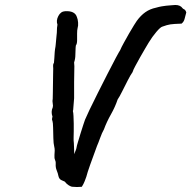

<svg xmlns="http://www.w3.org/2000/svg" viewBox="-20 -733 769 772"><path d="M272 18Q266 18 257 12.5Q248 7 240 -3Q239 -4 228.5 -8Q218 -12 215 -25Q213 -36 208 -48Q203 -60 204 -74Q205 -82 201.5 -89.5Q198 -97 199 -110Q200 -119 200 -127.5Q200 -136 198 -144Q195 -155 194.5 -177.5Q194 -200 193.5 -220.5Q193 -241 191 -246Q188 -252 189.5 -257.5Q191 -263 191 -264Q184 -284 192 -301Q194 -307 192 -317Q190 -327 192 -336Q192 -344 192.5 -360Q193 -376 193 -395Q193 -414 193.5 -431Q194 -448 194 -458Q194 -461 193.5 -468Q193 -475 197 -481Q198 -488 198.5 -499.5Q199 -511 200 -523.5Q201 -536 203 -545Q203 -547 203.5 -549.5Q204 -552 204 -554Q205 -571 207 -586.5Q209 -602 209 -615Q209 -622 210 -626.5Q211 -631 211 -634Q205 -650 214.5 -668.5Q224 -687 242 -688Q281 -690 289 -665Q293 -656 294 -642.5Q295 -629 292 -620Q290 -612 290 -598Q290 -584 290 -570.5Q290 -557 285 -550Q285 -548 284.5 -545.5Q284 -543 284 -540Q283 -527 283 -512Q283 -497 278 -482Q278 -478 278.5 -474.5Q279 -471 279 -467Q278 -435 278 -402.5Q278 -370 278 -338L275 -301Q275 -299 274.5 -293.5Q274 -288 273 -287Q275 -280 275.5 -266.5Q276 -253 276.5 -236.5Q277 -220 276.5 -205Q276 -190 276 -180Q276 -174 276 -168.5Q276 -163 277 -157Q278 -143 278 -131.5Q278 -120 279 -113Q281 -121 284 -127.5Q287 -134 288 -141Q288 -144 293 -160.5Q298 -177 304 -197Q310 -217 315.5 -233Q321 -249 322 -252Q326 -262 340 -291.5Q354 -321 373.5 -359.5Q393 -398 412 -435.5Q431 -473 445.5 -500Q460 -527 463 -531Q468 -543 478 -561Q488 -579 499 -598.5Q510 -618 519 -632Q528 -646 530 -649Q546 -671 564.5 -684Q583 -697 607 -702Q621 -706 630.5 -707.5Q640 -709 648 -710Q656 -711 665 -711.5Q674 -712 685 -713Q705 -713 714 -700Q715 -698 720.5 -695.5Q726 -693 729 -683Q725 -668 722 -656.5Q719 -645 710 -638Q678 -637 665 -635Q652 -633 633 -626Q625 -624 608.5 -604.5Q592 -585 578 -562Q574 -555 564 -538.5Q554 -522 543.5 -503Q533 -484 524 -467.5Q515 -451 513 -443Q505 -432 493.5 -409.5Q482 -387 471 -365Q460 -343 453 -333Q443 -303 426 -273Q409 -243 398 -213Q390 -199 382.5 -178Q375 -157 370 -146Q354 -103 342.5 -70.5Q331 -38 327 -22Q325 -16 320.5 -4.5Q316 7 309 18Q299 19 289.5 19Q280 19 272 18Z"/></svg>

Font: Caveat SemiBold
Style: Regular
Weight: 600
Designer: Pablo Impallari
Foundry: Pablo Impallari
Version: Version 2.000